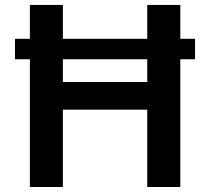

<svg xmlns="http://www.w3.org/2000/svg" viewBox="-20 -747 839 767"><path d="M759.2 -592V-510.3H700.3V0H568.2V-308.9H231.2V0H99.4V-510.3H39.8V-592H99.4V-727.3H231.2V-592H568.2V-727.3H700.3V-592ZM568.2 -510.3H231.2V-419.4H568.2Z"/></svg>

Font: Inter Zeller Semi Bold
Style: Regular
Weight: 600
Designer: Rasmus Andersson; Joe Bland
Foundry: zeller
Version: Version 3.015;git-dec3a8cb1